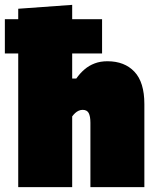

<svg xmlns="http://www.w3.org/2000/svg" viewBox="-40 -770 644 790"><path d="M-20 -550V-691Q27.5 -691 72 -691Q116.5 -691 156 -691H204Q244 -691 288.5 -691Q333 -691 380 -691V-550Q333 -550 288.5 -550Q244 -550 204 -550H156Q116.5 -550 72 -550Q27.5 -550 -20 -550ZM35 0Q35 -52 35 -101Q35 -150 35 -213V-493Q35 -552.5 35 -612.2Q35 -672 35 -734L257 -750Q257 -692.5 257 -628.8Q257 -565 257 -493V-447H274Q289 -468.5 307.8 -484.5Q326.5 -500.5 349.8 -509.2Q373 -518 402 -518Q472.5 -518 513.2 -474.8Q554 -431.5 554 -342Q554 -308.5 554 -276.5Q554 -244.5 554 -213Q554 -150 554 -101Q554 -52 554 0H332Q332 -52 332 -99.5Q332 -147 332 -200V-265Q332 -291.5 325 -304.8Q318 -318 300 -318Q291.5 -318 283.8 -314.5Q276 -311 269.2 -304.8Q262.5 -298.5 257 -291V-200Q257 -147 257 -99.5Q257 -52 257 0Z"/></svg>

Font: Commissioner Thin Black
Style: Regular
Weight: 900
Version: Version 1.000